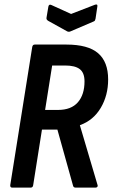

<svg xmlns="http://www.w3.org/2000/svg" viewBox="-20 -859 517 879"><path d="M36.3 0Q25.9 0 26.9 -11.4L127.5 -643.6Q129.5 -655 139.1 -655H283.5Q383.2 -655 429.1 -615.4Q475.1 -575.9 475.1 -495.3Q475.1 -422.3 441.3 -365.2Q407.5 -308.1 345.9 -285.9V-284.9L426.6 -12Q428.6 -7.6 425.7 -3.8Q422.9 0 417.1 0H326.4Q315.8 0 314 -10.4L242.8 -265.6H172.1L131.9 -11.4Q130.5 0 119.9 0ZM186.5 -355.7H245.4Q306 -355.7 336.4 -390.6Q366.9 -425.5 366.9 -486.4Q366.9 -525.9 345.2 -542.5Q323.6 -559.1 278.5 -559.1H218.8ZM413.8 -837Q427.6 -842.2 425.8 -829.9L417.4 -773.6Q416.4 -768.4 414.7 -765.3Q413 -762.2 407.6 -760.2L302.7 -715.3Q295.1 -711.9 287.7 -715.3L201 -763.4Q196.4 -766.2 194.2 -769.5Q192 -772.8 193 -778.6L201.4 -828.5Q203.8 -841.4 215.4 -836L305.5 -795.1Z"/></svg>

Font: Sofia Sans Condensed
Style: Italic
Weight: 400
Italic angle: -9°
Designer: Botio Nikoltchev, Ani Petrova
Foundry: lettersoup
Version: Version 4.101